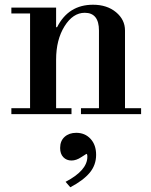

<svg xmlns="http://www.w3.org/2000/svg" viewBox="-20 -482 636 811"><path d="M28 -425V-450H217V-367H221Q269 -462 373 -462Q432 -462 470 -430.5Q508 -399 508 -353V-25H576V0H322V-25H398V-353Q398 -428 338 -428Q288 -428 252.5 -371Q217 -314 217 -230V-25H282V0H28V-25H107V-425ZM386 172Q386 215 359 247.5Q332 280 277 309L257 286Q349 238 349 180Q349 168 345 168Q344 168 323 182Q302 196 282 196Q261 196 247.5 182Q234 168 234 143Q234 113 253 96Q272 79 302 79Q339 79 362.5 104.5Q386 130 386 172Z"/></svg>

Font: Libre Bodoni
Style: Regular
Weight: 400
Designer: Pablo Impallari, Rodrigo Fuenzalida
Foundry: Pablo Impallari, Rodrigo Fuenzalida
Version: Version 1.001